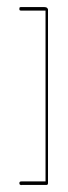

<svg xmlns="http://www.w3.org/2000/svg" viewBox="-20 -455 193 544"><path d="M116 64Q116 69 111.5 69Q107 69 105 69H41Q42 70 38.5 69Q35 68 35 65V63Q35 59 41 59H109V-425H40Q35 -425 35 -428V-432Q35 -435 40 -435H105Q111 -435 113.5 -432.5Q116 -430 116 -428Z"/></svg>

Font: Chathura Thin
Style: Regular
Weight: 250
Designer: Appaji Ambarisha Darbha
Foundry: Aditya Fonts
Version: Version 1.002 2016